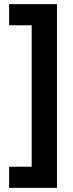

<svg xmlns="http://www.w3.org/2000/svg" viewBox="-20 -744 354 927"><path d="M24 61V163H255V-724H24V-622H133V61Z"/></svg>

Font: Noto Sans Ethiopic Condensed
Style: Bold
Weight: 700
Width: 3
Designer: Monotype Design Team
Foundry: Monotype Imaging Inc.
Version: Version 2.102